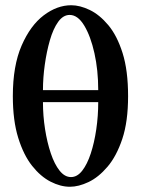

<svg xmlns="http://www.w3.org/2000/svg" viewBox="-20 -701 538 733"><path d="M29 -334Q29 -450 62.5 -527Q96 -604 147 -642.5Q198 -681 252 -681Q285 -681 322.5 -663Q360 -645 393.5 -605Q427 -565 448 -498.5Q469 -432 469 -334Q469 -237 447 -171Q425 -105 390.5 -64.5Q356 -24 318 -6Q280 12 247 12Q211 12 173 -7.5Q135 -27 102.5 -68Q70 -109 49.5 -175Q29 -241 29 -334ZM246 -644Q221 -644 202 -617.5Q183 -591 170.5 -547.5Q158 -504 151 -454Q144 -404 144 -357H355Q355 -433 340.5 -498Q326 -563 301.5 -603.5Q277 -644 246 -644ZM355 -311H144Q144 -259 152 -208Q160 -157 174 -115.5Q188 -74 207.5 -49.5Q227 -25 251 -25Q275 -25 294 -49.5Q313 -74 326.5 -115Q340 -156 347.5 -207Q355 -258 355 -311Z"/></svg>

Font: Libertinus Serif SemiBold
Style: Regular
Weight: 600
Designer: Philipp H. Poll, Khaled Hosny
Foundry: Caleb Maclennan
Version: Version 7.051;RELEASE